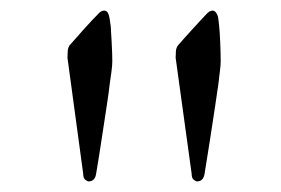

<svg xmlns="http://www.w3.org/2000/svg" viewBox="-20 -568 533 364"><path d="M353.5 -224.1Q351.1 -224.1 347.2 -227.3Q343.3 -230.5 343.3 -238.8L313 -458.5Q313 -464.8 313.5 -471.2Q314 -477.5 317.4 -481.9Q327.1 -493.2 344 -511.7Q360.8 -530.3 373.5 -543.5Q378.4 -547.9 383.3 -547.9Q386.7 -547.9 390.1 -543.5Q393.1 -538.6 393.8 -533.4Q394.5 -528.3 395.5 -518.6Q396.5 -509.8 397.5 -487.8Q398.4 -465.8 398.4 -451.7Q398.4 -443.8 396.7 -431.4Q395 -418.9 394 -408.7Q392.1 -394 387.7 -365.7Q383.3 -337.4 378.2 -303.5Q373 -269.5 367.7 -237.8Q365.2 -224.1 353.5 -224.1ZM147.9 -224.1Q145.5 -224.1 141.6 -227.3Q137.7 -230.5 137.7 -238.8L107.9 -458.5Q107.9 -464.8 108.4 -471.2Q108.9 -477.5 111.8 -481.9Q121.6 -493.2 138.2 -511.7Q154.8 -530.3 168 -543.5Q172.4 -547.9 177.7 -547.9Q182.1 -547.9 184.6 -543.5Q187 -538.6 187.7 -533.4Q188.5 -528.3 189.9 -518.6Q190.4 -509.8 191.7 -487.8Q192.9 -465.8 192.9 -451.7Q192.9 -443.8 191.2 -431.4Q189.5 -418.9 188 -408.7Q186.5 -394 182.1 -365.7Q177.7 -337.4 172.6 -303.5Q167.5 -269.5 162.1 -237.8Q159.7 -224.1 147.9 -224.1Z"/></svg>

Font: David Libre
Style: Regular
Weight: 400
Designer: Ismar David, J. Victor Gaultney, Annie Olsen and Meir Sadan
Foundry: Monotype Imaging Inc. & SIL International
Version: Version 1.100; ttfautohint (v1.8.4.7-5d5b)